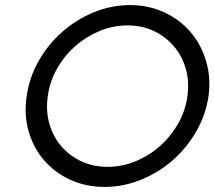

<svg xmlns="http://www.w3.org/2000/svg" viewBox="-20 -728 844 756"><path d="M85 -349Q95 -422 132 -487.5Q169 -553 224.5 -602Q280 -651 349 -679.5Q418 -708 492 -708Q565 -708 626.5 -679.5Q688 -651 730 -602Q772 -553 791.5 -487.5Q811 -422 801 -349Q790 -275 752.5 -210Q715 -145 659.5 -96.5Q604 -48 534.5 -20Q465 8 392 8Q318 8 257 -20Q196 -48 154 -96.5Q112 -145 93 -210Q74 -275 85 -349ZM168 -349Q160 -291 174.5 -240.5Q189 -190 221 -152.5Q253 -115 300 -93Q347 -71 404 -71Q461 -71 514 -93Q567 -115 609.5 -152.5Q652 -190 681 -240.5Q710 -291 718 -349Q726 -407 711.5 -457.5Q697 -508 664.5 -546Q632 -584 585.5 -606Q539 -628 482 -628Q425 -628 372 -606Q319 -584 276 -546Q233 -508 204.5 -457.5Q176 -407 168 -349Z"/></svg>

Font: Josefin Slab
Style: Bold Italic
Weight: 700
Italic angle: -12°
Designer: Santiago Orozco
Foundry: Typemade
Version: Version 2.000